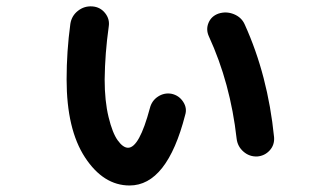

<svg xmlns="http://www.w3.org/2000/svg" viewBox="-20 -565 1040 601"><path d="M720.7 -130.9Q701.2 -304.7 633.8 -451.2Q624 -472.7 632.8 -493.7Q641.6 -514.6 664.1 -522.5Q688.5 -530.3 712.4 -520.5Q736.3 -510.7 746.1 -488.3Q818.4 -329.1 837.9 -135.7Q839.8 -111.3 824.2 -94.2Q808.6 -77.1 785.2 -75.2Q760.7 -74.2 742.2 -90.3Q723.6 -106.4 720.7 -130.9ZM385.7 15.6Q303.7 15.6 246.1 -72.3Q188.5 -160.2 188.5 -316.4Q188.5 -404.3 200.2 -490.2Q204.1 -515.6 224.1 -531.2Q244.1 -546.9 269.5 -544.9Q293.9 -543 309.1 -523.9Q324.2 -504.9 320.3 -481.4Q308.6 -398.4 307.6 -316.4Q307.6 -249 319.8 -198.7Q332 -148.4 348.6 -125.5Q365.2 -102.5 380.9 -102.5Q416 -102.5 449.2 -226.6Q455.1 -250 474.6 -262.7Q494.1 -275.4 516.6 -271.5Q540 -266.6 553.2 -246.6Q566.4 -226.6 559.6 -205.1Q502.9 15.6 385.7 15.6Z"/></svg>

Font: Rounded-X Mgen+ 2m bold
Style: Bold
Weight: 700
Designer: [Source Han Sans]
Ryoko NISHIZUKA  (kana & ideographs); Paul D. Hunt (Latin, Greek & Cyrillic); Wenlong ZHANG  (bopomofo
Version: Version 1.059.20150602